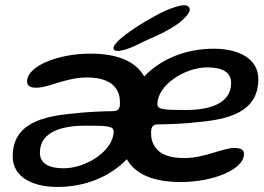

<svg xmlns="http://www.w3.org/2000/svg" viewBox="-20 -715 1018 741"><path d="M421 -522C432.5 -511.5 479 -526.5 512 -543.5C539.5 -558 588 -577.5 615 -592C650 -611 673.5 -625 694.5 -648C709 -663 719.5 -678 707 -689.5C694.5 -701.5 662 -690 640.5 -682.5C604 -670.5 525 -625 480.5 -593C442.5 -566.5 407 -534.5 421 -522ZM328 -508C205 -508 84.5 -460.5 84.5 -400.5C84.5 -382 99 -376.5 120.5 -376.5C168.5 -376.5 234.5 -416 315 -416C373 -416 412.5 -401 432.5 -366C440 -352.5 443 -336.5 443 -317.5C443 -293.5 435 -286 415.5 -286C392.5 -286 313.5 -283.5 271 -277.5C146 -267.5 29 -239.5 29 -111.5C29 -32.5 104 6.5 201.5 6.5C308 6.5 404 -32.5 469.5 -100.5C503 -41 574.5 -12.5 678 -12.5C801 -12.5 921.5 -60 921.5 -120.5C921.5 -138.5 907 -144 885.5 -144C837.5 -144 771.5 -105 691 -105C633 -105 593.5 -119.5 574 -155C566 -168 563 -184.5 563 -203C563 -227 571 -235 590.5 -235C613.5 -235 692.5 -237 735 -243C860 -253 977 -281 977 -409.5C977 -488.5 902 -527 804.5 -527C698 -527 602 -488 536.5 -420C503 -479.5 431.5 -508 328 -508ZM696.5 -290.5C614.5 -290.5 587.5 -292 587.5 -312.5C587.5 -388.5 695.5 -455 780 -455C839.5 -455 872 -435.5 872 -395C872 -311.5 782 -290.5 696.5 -290.5ZM309.5 -230C391.5 -230 418.5 -229 418.5 -208C418.5 -132 310.5 -65.5 226 -65.5C166.5 -65.5 134 -85 134 -126C134 -209 224 -230 309.5 -230Z"/></svg>

Font: Gluten
Style: Italic
Weight: 400
Italic angle: -13°
Designer: Tyler Finck
Foundry: Etcetera Type Company
Version: Version 0.920